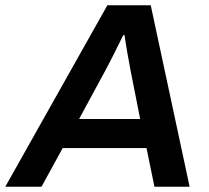

<svg xmlns="http://www.w3.org/2000/svg" viewBox="-60 -706 789 726"><path d="M-40 0H97L177 -146H494L524 0H657L510 -686H346ZM239 -256 336 -435C353 -466 386 -532 406 -573H411C415 -542 425 -485 434 -438L470 -256Z"/></svg>

Font: Archivo SemiBold
Style: Italic
Weight: 600
Italic angle: -10°
Designer: Hector Gatti
Foundry: Omnibus-Type
Version: Version 2.001